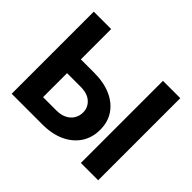

<svg xmlns="http://www.w3.org/2000/svg" viewBox="-155 -965 1203 1203"><g transform="rotate(45 446.5 -364.0)"><path d="M162.1 -458.8H335.2Q421.7 -458.8 484.5 -430.8Q547.3 -402.7 581.5 -352Q615.7 -301.3 615.4 -232.4Q615.7 -163.7 581.5 -111.4Q547.3 -59.1 484.5 -29.5Q421.7 0 335.2 0H63.3V-727.5H217.4V-124H335.2Q377 -124 405.4 -139Q433.8 -153.9 448.5 -179Q463.2 -204.1 462.9 -234Q463.2 -277.1 430.3 -307.1Q397.5 -337 335.2 -336.7H162.1ZM829.9 -727.5V0H676.4V-727.5Z"/></g></svg>

Font: Inter V
Style: 
Weight: 400
Designer: Rasmus Andersson
Foundry: rsms
Version: Version 4.000;git-a3f224843